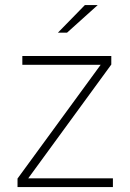

<svg xmlns="http://www.w3.org/2000/svg" viewBox="-20 -758 528 778"><path d="M92.5 -35.5H437.5V0H51V-34.5L389 -497L389.5 -495.5H70.5V-531H431V-496.5L93 -33.5ZM214.5 -625.5 324 -737.5H376L251.5 -625.5Z"/></svg>

Font: Epilogue ExtraLight
Style: Regular
Weight: 250
Designer: Tyler Finck
Foundry: Etcetera Type Co
Version: Version 2.112